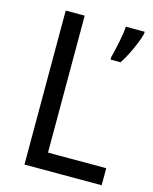

<svg xmlns="http://www.w3.org/2000/svg" viewBox="-109 -787 686 860"><g transform="rotate(15 234.0 -357.0)"><path d="M88 0V-714H176V-79H446V0ZM454 -705Q450 -686 438.5 -658Q427 -630 413 -602Q399 -574 385 -554H339V-566Q342 -577 346.5 -596.5Q351 -616 355.5 -637.5Q360 -659 363 -679Q366 -699 367 -714H454Z"/></g></svg>

Font: Noto Sans Khmer SemiCondensed
Style: Regular
Weight: 400
Width: 4
Designer: Danh Hong and the Monotype Design Team
Foundry: Monotype Imaging Inc.
Version: Version 2.004